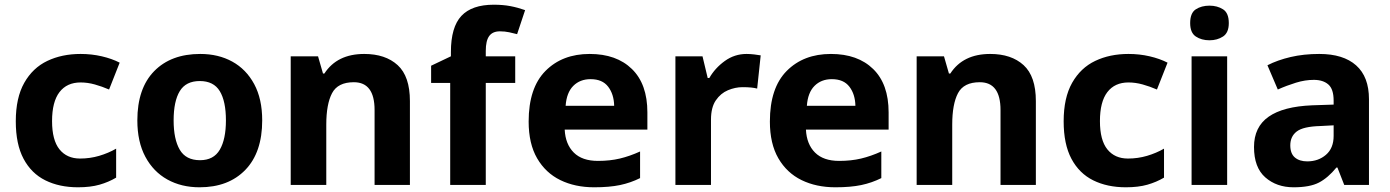

<svg xmlns="http://www.w3.org/2000/svg" viewBox="-20 -785 5902 815"><path d="M311 10Q232 10 172.5 -19.5Q113 -49 80 -111Q47 -173 47 -270Q47 -370 83 -433.5Q119 -497 181 -526.5Q243 -556 322 -556Q369 -556 412 -546Q455 -536 488 -519L443 -405Q413 -418 382.5 -426.5Q352 -435 322 -435Q264 -435 232.5 -394Q201 -353 201 -271Q201 -190 232.5 -151Q264 -112 320 -112Q362 -112 401 -123.5Q440 -135 473 -154V-31Q441 -12 402.5 -1Q364 10 311 10Z M1093 -274Q1093 -138 1021.5 -64Q950 10 827 10Q750 10 690.5 -23Q631 -56 597 -119.5Q563 -183 563 -274Q563 -410 634.5 -483Q706 -556 830 -556Q907 -556 966 -523.5Q1025 -491 1059 -428Q1093 -365 1093 -274ZM717 -274Q717 -194 743 -149.5Q769 -105 829 -105Q887 -105 913 -149.5Q939 -194 939 -274Q939 -355 913 -398Q887 -441 828 -441Q769 -441 743 -398Q717 -355 717 -274Z M1526 -556Q1616 -556 1668 -508.5Q1720 -461 1720 -356V0H1570V-318Q1570 -436 1482 -436Q1414 -436 1389.5 -389.5Q1365 -343 1365 -256V0H1214V-546H1330L1351 -473H1357Q1411 -556 1526 -556Z M2167 -433H2042V0H1891V-433H1810V-506L1894 -546V-564Q1894 -670 1938.5 -717.5Q1983 -765 2076 -765Q2115 -765 2146.5 -759Q2178 -753 2209 -742L2175 -640Q2160 -644 2141.5 -648Q2123 -652 2102 -652Q2071 -652 2056.5 -632Q2042 -612 2042 -569V-546H2167Z M2483 -556Q2597 -556 2662.5 -492Q2728 -428 2728 -308V-235H2377Q2380 -173 2415.5 -137.5Q2451 -102 2518 -102Q2569 -102 2611 -112Q2653 -122 2697 -142V-29Q2657 -9 2612 0.5Q2567 10 2502 10Q2421 10 2358.5 -20.5Q2296 -51 2260 -113Q2224 -175 2224 -269Q2224 -412 2295.5 -484Q2367 -556 2483 -556ZM2487 -449Q2442 -449 2413.5 -420.5Q2385 -392 2381 -336H2587Q2586 -385 2561.5 -417Q2537 -449 2487 -449Z M3149 -556Q3164 -556 3181 -554Q3198 -552 3209 -550L3194 -409Q3183 -412 3168 -413.5Q3153 -415 3132 -415Q3101 -415 3070 -402Q3039 -389 3018.5 -359Q2998 -329 2998 -277V0H2847V-546H2962L2984 -454H2991Q3015 -496 3056.5 -526Q3098 -556 3149 -556Z M3507 -556Q3621 -556 3686.5 -492Q3752 -428 3752 -308V-235H3401Q3404 -173 3439.5 -137.5Q3475 -102 3542 -102Q3593 -102 3635 -112Q3677 -122 3721 -142V-29Q3681 -9 3636 0.5Q3591 10 3526 10Q3445 10 3382.5 -20.5Q3320 -51 3284 -113Q3248 -175 3248 -269Q3248 -412 3319.5 -484Q3391 -556 3507 -556ZM3511 -449Q3466 -449 3437.5 -420.5Q3409 -392 3405 -336H3611Q3610 -385 3585.5 -417Q3561 -449 3511 -449Z M4183 -556Q4273 -556 4325 -508.5Q4377 -461 4377 -356V0H4227V-318Q4227 -436 4139 -436Q4071 -436 4046.5 -389.5Q4022 -343 4022 -256V0H3871V-546H3987L4008 -473H4014Q4068 -556 4183 -556Z M4759 10Q4680 10 4620.5 -19.5Q4561 -49 4528 -111Q4495 -173 4495 -270Q4495 -370 4531 -433.5Q4567 -497 4629 -526.5Q4691 -556 4770 -556Q4817 -556 4860 -546Q4903 -536 4936 -519L4891 -405Q4861 -418 4830.5 -426.5Q4800 -435 4770 -435Q4712 -435 4680.5 -394Q4649 -353 4649 -271Q4649 -190 4680.5 -151Q4712 -112 4768 -112Q4810 -112 4849 -123.5Q4888 -135 4921 -154V-31Q4889 -12 4850.5 -1Q4812 10 4759 10Z M5114 -761Q5147 -761 5171.5 -745.5Q5196 -730 5196 -687Q5196 -646 5171.5 -630Q5147 -614 5114 -614Q5080 -614 5056 -630Q5032 -646 5032 -687Q5032 -730 5056 -745.5Q5080 -761 5114 -761ZM5189 -546V0H5038V-546Z M5580 -556Q5682 -556 5736.5 -507.5Q5791 -459 5791 -364V0H5686L5657 -74H5653Q5617 -30 5578.5 -10Q5540 10 5471 10Q5399 10 5351 -32Q5303 -74 5303 -161Q5303 -246 5365 -289.5Q5427 -333 5550 -338L5641 -341V-358Q5641 -407 5618.5 -426.5Q5596 -446 5557 -446Q5520 -446 5481 -434Q5442 -422 5404 -405L5360 -508Q5403 -530 5458.5 -543Q5514 -556 5580 -556ZM5584 -250Q5512 -248 5484.5 -227Q5457 -206 5457 -168Q5457 -133 5476.5 -116.5Q5496 -100 5529 -100Q5576 -100 5608.5 -128Q5641 -156 5641 -208V-253Z"/></svg>

Font: Noto Sans Thai Looped
Style: Bold
Weight: 700
Designer: Sasikarn Vongin, Ben Mitchell
Foundry: The Fontpad Ltd
Version: Version 1.001; ttfautohint (v1.8.4.7-5d5b)